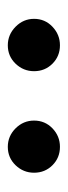

<svg xmlns="http://www.w3.org/2000/svg" viewBox="136 -822 171 482"><g transform="rotate(90 221.0 -581.5)"><path d="M349.1 -516.1Q322.3 -516.1 302.7 -535.6Q283.2 -555.2 283.2 -582Q283.2 -609.4 302.7 -628.2Q322.3 -647 349.1 -647Q376.5 -647 395.3 -628.2Q414.1 -609.4 414.1 -582Q414.1 -555.2 395.3 -535.6Q376.5 -516.1 349.1 -516.1ZM94.2 -516.1Q67.4 -516.1 47.6 -535.6Q27.8 -555.2 27.8 -582Q27.8 -609.4 47.6 -628.2Q67.4 -647 94.2 -647Q121.6 -647 140.4 -628.2Q159.2 -609.4 159.2 -582Q159.2 -555.2 140.4 -535.6Q121.6 -516.1 94.2 -516.1Z"/></g></svg>

Font: Squarion Black
Style: Regular
Weight: 900
Designer: Natanael Gama
Version: Version 1.00;September 12, 2019;FontCreator 11.5.0.2425 64-b